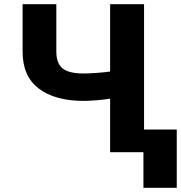

<svg xmlns="http://www.w3.org/2000/svg" viewBox="-20 -727 864 917"><path d="M249 -707V-481.4Q249 -443.4 262 -420.4Q274.9 -397.5 303.5 -386.7Q332 -376 379.9 -376Q402.8 -376 440.2 -378.7Q477.5 -381.3 505.9 -385.3V-707H668V-108.4H824.2V169.9H665V0H505.9V-255.9Q477.5 -251 439.7 -248Q401.9 -245.1 379.9 -245.1Q242.7 -245.1 165 -304.2Q87.4 -363.3 87.9 -481.4V-707Z"/></svg>

Font: Pretendard JP ExtraBold
Style: Regular
Weight: 800
Designer: Base glyphs from Inter by Rasmus Andersson; Hangeul glyphs from Noto Sans CJK(Source Han Sans) by Jang Soo-young and Kan
Foundry: Kil Hyung-jin
Version: Version 1.309